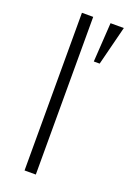

<svg xmlns="http://www.w3.org/2000/svg" viewBox="-137 -750 543 801"><g transform="rotate(20 134.0 -350.0)"><path d="M132 -700H82V0H132ZM209 -700 198 -526H224L268 -700Z"/></g></svg>

Font: Space Text Light
Style: Regular
Weight: 300
Designer: Florian Karsten (Space Text), Colophon Foundry (Space Mono)
Foundry: Florian Karsten
Version: Version 1.003;PS 001.003;hotconv 1.0.88;makeotf.lib2.5.64775